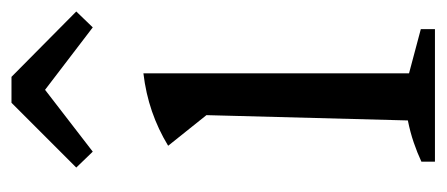

<svg xmlns="http://www.w3.org/2000/svg" viewBox="-236 -522 759 326"><g transform="rotate(-90 143.0 -359.5)"><path d="M31 0V-23Q46 -30 63.5 -36Q81 -42 101 -46L110 -388L58 -453Q86 -470 116.5 -480.5Q147 -491 181 -495V-44L256 -24V0ZM175 -719 286 -609 259 -581 153 -662 48 -581 21 -609 131 -719Z"/></g></svg>

Font: Piazzolla 24pt
Style: Regular
Weight: 400
Designer: Juan Pablo del Peral
Foundry: Huerta Tipografica
Version: Version 2.005